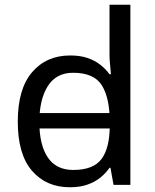

<svg xmlns="http://www.w3.org/2000/svg" viewBox="-20 -780 655 810"><path d="M104 -238V-303H480V-238ZM275 10Q175 10 115 -59.5Q55 -129 55 -267Q55 -405 115.5 -475.5Q176 -546 276 -546Q318 -546 349 -535.5Q380 -525 403 -507Q426 -489 442 -467H448Q447 -480 444.5 -505.5Q442 -531 442 -546V-760H530V0H459L446 -72H442Q426 -49 403 -30.5Q380 -12 348.5 -1Q317 10 275 10ZM289 -63Q374 -63 408.5 -109.5Q443 -156 443 -250V-266Q443 -366 410 -419.5Q377 -473 288 -473Q217 -473 181.5 -416.5Q146 -360 146 -265Q146 -169 181.5 -116Q217 -63 289 -63Z"/></svg>

Font: hexloriya05
Style: Book
Weight: 400
Designer: Jelle Bosma - Monotype Design Team
Foundry: Monotype Imaging Inc.
Version: Version 2.003